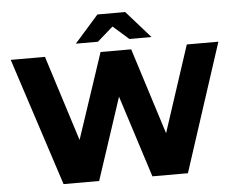

<svg xmlns="http://www.w3.org/2000/svg" viewBox="-59 -976 1292 1047"><g transform="rotate(-5 587.0 -452.5)"><path d="M18.9 -700H206.3L400.7 -87.7H306.7L510.7 -700H678.3L872.4 -87.7H782.1L982.7 -700H1155.6L927.6 0H733.2L564.1 -528.4H616.1L441.7 0H246.9ZM511.4 -905.4H663.4L794.6 -757H673.7L534.3 -879.4H640.6L501.2 -757H380.3Z"/></g></svg>

Font: iiserrat Thin
Style: Regular
Weight: 100
Designer: Akira Ohta
Foundry: Akira Ohta
Version: Version 1.200;Glyphs 3.3.1 (3343)